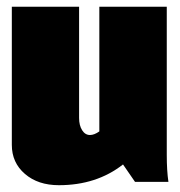

<svg xmlns="http://www.w3.org/2000/svg" viewBox="-20 -540 535 570"><path d="M15.1 -520H214.8V-189.9Q214.8 -167.5 223.9 -153.3Q232.9 -139.2 247.1 -139.2Q259.8 -139.2 274.9 -149.9V-520H475.1V-80.1Q475.1 -33.2 480 0H380.9L345.2 -51.8Q266.6 9.8 154.8 9.8Q92.8 9.8 54 -23.7Q15.1 -57.1 15.1 -109.9Z"/></svg>

Font: Mikodacs
Style: Regular
Weight: 400
Designer: gluk (gluksza@wp.pl)
Foundry: gluk (gluksza@wp.pl)
Version: Version 0.28